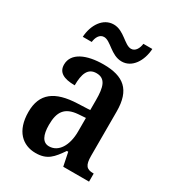

<svg xmlns="http://www.w3.org/2000/svg" viewBox="-183 -852 876 967"><g transform="rotate(30 255.5 -369.0)"><path d="M319 -606C379 -606 418 -667 422 -738H370C367 -711 353 -685 328 -685C290 -685 253 -748 193 -748C131 -748 92 -686 88 -616H140C143 -643 156 -669 182 -669C221 -669 257 -606 319 -606ZM174 10C242 10 268 -23 306 -78H314L330 0H480V-47H477C438 -47 424 -63 424 -118V-375C424 -502 365 -548 249 -548C150 -548 76 -515 76 -448C76 -404 109 -384 175 -384C175 -450 190 -492 240 -492C293 -492 305 -448 305 -373V-315L234 -312C104 -307 40 -259 40 -152C40 -41 99 10 174 10ZM216 -53C179 -53 162 -87 162 -147C162 -222 187 -261 263 -267L306 -270V-191C306 -110 271 -53 216 -53Z"/></g></svg>

Font: Noto Serif Sinhala Condensed SemiBold
Style: Regular
Weight: 600
Width: 3
Designer: Jelle Bosma - Monotype Design Team
Foundry: Monotype Imaging Inc.
Version: Version 2.007